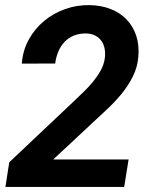

<svg xmlns="http://www.w3.org/2000/svg" viewBox="-20 -741 627 761"><path d="M472.2 0H1.5L16.6 -97.7L273.4 -340.3Q290.5 -356.9 310.5 -376Q330.6 -395 348.4 -416.7Q366.2 -438.5 379.2 -461.9Q392.1 -485.4 395.5 -510.7Q397.9 -530.3 394.8 -547.6Q391.6 -564.9 382.6 -578.1Q373.5 -591.3 358.6 -599.4Q343.8 -607.4 322.8 -608.4Q294.9 -608.9 273.2 -600.1Q251.5 -591.3 236.1 -575.2Q220.7 -559.1 211.4 -537.1Q202.1 -515.1 198.7 -489.3L66.4 -488.8Q70.3 -541 94 -584Q117.7 -627 154.5 -657.7Q191.4 -688.5 238.3 -705.1Q285.2 -721.7 336.4 -720.7Q381.8 -719.7 418.9 -705.1Q456.1 -690.4 481.7 -663.8Q507.3 -637.2 519.8 -599.9Q532.2 -562.5 528.3 -516.1Q524.9 -474.1 506.3 -437.3Q487.8 -400.4 460.9 -367.9Q434.1 -335.4 402.8 -306.4Q371.6 -277.3 342.8 -250.5L190.9 -108.9H489.7Z"/></svg>

Font: TypoPRO Roboto Mono
Style: Bold Italic
Weight: 700
Designer: Google
Version: Version 2.000986; 2015; ttfautohint (v1.3)